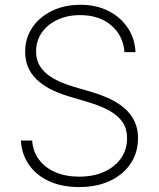

<svg xmlns="http://www.w3.org/2000/svg" viewBox="-20 -758 654 790"><path d="M305.7 11.7Q234.9 11.7 182.1 -12.5Q129.4 -36.6 99.4 -79.8Q69.3 -123 65.9 -179.7H112.3Q115.7 -133.8 140.9 -100.6Q166 -67.4 208.3 -49.3Q250.5 -31.2 305.7 -31.2Q364.3 -31.2 408.4 -51Q452.6 -70.8 477.8 -106.7Q502.9 -142.6 502.9 -189.5Q502.9 -227.1 485.1 -254.2Q467.3 -281.2 432.4 -301.3Q397.5 -321.3 344.2 -337.4L260.7 -362.3Q172.9 -388.7 128.2 -433.6Q83.5 -478.5 83.5 -544.9Q83.5 -601.1 113 -644.8Q142.6 -688.5 194.1 -713.4Q245.6 -738.3 310.5 -738.3Q376.5 -738.3 426.3 -712.9Q476.1 -687.5 505.4 -643.8Q534.7 -600.1 537.6 -543.5H492.2Q486.8 -611.8 437.5 -653.8Q388.2 -695.8 309.6 -695.8Q257.3 -695.8 216.1 -676.5Q174.8 -657.2 151.6 -623.3Q128.4 -589.4 128.4 -546.4Q128.4 -509.8 146.7 -482.4Q165 -455.1 198.7 -435.8Q232.4 -416.5 277.3 -402.8L357.4 -379.4Q399.4 -366.7 434.6 -349.9Q469.7 -333 494.9 -310.3Q520 -287.6 533.9 -257.8Q547.9 -228 547.9 -189.5Q547.9 -131.3 518.1 -85.9Q488.3 -40.5 433.8 -14.4Q379.4 11.7 305.7 11.7Z"/></svg>

Font: Inter 17pt ExtraLight
Style: Regular
Weight: 250
Version: Version 4.001;git-66647c0bb